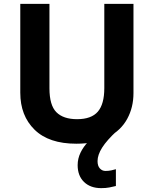

<svg xmlns="http://www.w3.org/2000/svg" viewBox="-20 -734 796 994"><path d="M485 100Q485 125 497 138Q509 151 526 151Q542 151 556 148Q570 145 580 142V229Q564 233 546 236.5Q528 240 504 240Q448 240 415 208Q382 176 382 121Q382 87 397 56Q412 25 437 -0.5Q462 -26 492 -43L586 -57Q533 -8 509 30Q485 68 485 100ZM671 -252Q671 -178 638.5 -118.5Q606 -59 540.5 -24.5Q475 10 375 10Q233 10 159 -62.5Q85 -135 85 -254V-714H236V-277Q236 -189 272 -153Q308 -117 379 -117Q453 -117 486.5 -156Q520 -195 520 -278V-714H671Z"/></svg>

Font: Noto Sans Sundanese
Style: Bold
Weight: 700
Version: Version 2.003